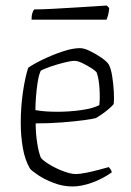

<svg xmlns="http://www.w3.org/2000/svg" viewBox="-20 -674 472 694"><path d="M242 0Q207 0 173.5 -13Q140 -26 117 -41.5Q94 -57 88 -65Q70 -96 62.5 -139.5Q55 -183 55 -229Q55 -288 63 -342Q71 -396 82 -429Q100 -442 134 -458.5Q168 -475 205 -487.5Q242 -500 269 -500Q284 -500 305.5 -489.5Q327 -479 346.5 -465.5Q366 -452 373 -441Q381 -427 385.5 -398.5Q390 -370 391.5 -341.5Q393 -313 391 -298Q384 -289 370.5 -278Q357 -267 344.5 -258.5Q332 -250 326 -247Q316 -244 282.5 -239.5Q249 -235 203.5 -231.5Q158 -228 109 -228Q109 -191 114.5 -156.5Q120 -122 128 -103Q140 -90 163.5 -76.5Q187 -63 212 -54Q237 -45 253 -45Q270 -45 294 -50Q318 -55 340 -61Q362 -67 373 -70Q375 -68 379 -63Q383 -58 384 -51Q350 -27 312 -13.5Q274 0 242 0ZM187 -270Q231 -270 273.5 -276Q316 -282 339 -294Q342 -320 339.5 -356Q337 -392 329 -413Q324 -419 309 -428.5Q294 -438 277.5 -446Q261 -454 249 -454Q236 -454 210.5 -447.5Q185 -441 160.5 -432.5Q136 -424 127 -418Q120 -402 116 -376Q112 -350 110 -323Q108 -296 108 -276Q141 -270 187 -270ZM94 -603Q94 -618 97.2 -627.5Q100.3 -637 103.9 -640Q130 -640 168.3 -642Q206.5 -644 246.6 -646.5Q286.6 -649 319 -651Q351.4 -653 365.8 -654L374.8 -645Q373.9 -632 370.8 -620Q367.6 -608 364.9 -603Z"/></svg>

Font: Texturina 72pt Thin
Style: Regular
Weight: 100
Designer: Guillermo Torres Carreño
Foundry: Omnibus-Type
Version: Version 1.002; ttfautohint (v1.8.3)